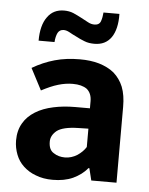

<svg xmlns="http://www.w3.org/2000/svg" viewBox="-51 -727 608 781"><g transform="rotate(5 253.0 -337.0)"><path d="M114 -347 68 -435C97 -452 127 -465 159 -474C191 -483 225 -487 261 -487C290 -487 316 -484 340 -477C363 -470 384 -460 401 -446C418 -431 431 -413 440 -391C449 -368 453 -341 453 -310V0H350L338 -49H334C319 -30 299 -16 276 -5C252 6 224 11 193 11C167 11 144 7 124 -1C104 -8 87 -19 73 -32C59 -45 49 -60 42 -78C35 -96 31 -115 31 -136C31 -163 37 -187 49 -207C60 -226 76 -242 97 -255C118 -268 142 -277 170 -283C197 -289 227 -292 259 -292H319V-321C319 -343 312 -359 299 -370C285 -380 266 -385 241 -385C222 -385 202 -382 182 -376C161 -370 139 -360 114 -347ZM320 -134V-209L277 -208C236 -207 208 -200 192 -188C176 -175 168 -160 168 -143C168 -120 175 -105 189 -97C202 -88 218 -84 235 -84C252 -84 269 -89 285 -99C300 -109 312 -121 320 -134ZM152 -548H87C87 -589 95 -622 112 -645C128 -668 151 -679 180 -679C193 -679 206 -677 218 -672C229 -667 240 -662 251 -656C262 -650 272 -645 281 -640C290 -635 299 -633 307 -633C320 -633 329 -638 333 -649C337 -660 339 -672 340 -685H405C406 -643 398 -611 383 -589C367 -566 344 -555 314 -555C299 -555 285 -557 273 -562C260 -567 249 -572 238 -578C227 -583 218 -588 209 -593C200 -598 192 -600 185 -600C174 -600 166 -595 161 -586C156 -576 153 -563 152 -548Z"/></g></svg>

Font: Holmes&Hills Bold
Style: Bold
Weight: 500
Designer: Noopur Datye, Girish Dalvi, Yashodeep Gholap, Pallavi Karambelkar
Foundry: Ek Type
Version: ""